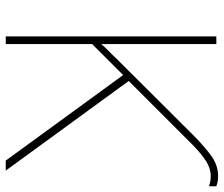

<svg xmlns="http://www.w3.org/2000/svg" viewBox="-74 -686 760 651"><g transform="rotate(90 305.5 -360.0)"><path d="M578 -720Q542 -720 512.5 -700Q483 -680 440 -638L179 -376Q166 -362 153 -349.5Q140 -337 129 -324V-714H103V0H129V-293L234 -398L524 0H558L254 -417L473 -636Q501 -663 525.5 -679Q550 -695 577 -695Q595 -695 611 -689V-714Q595 -720 578 -720Z"/></g></svg>

Font: Noto Sans UI Thin
Style: Regular
Weight: 250
Designer: Monotype Design Team
Foundry: Monotype Imaging Inc.
Version: Version 1.901